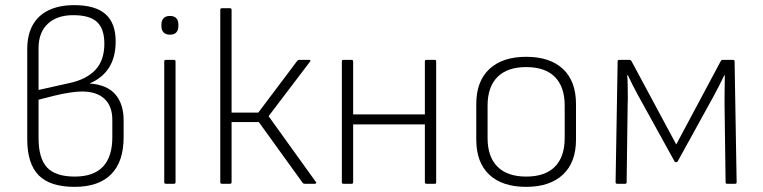

<svg xmlns="http://www.w3.org/2000/svg" viewBox="-20 -715 2970 747"><path d="M270 12Q175 12 130.5 -33Q86 -78 86 -173V-523Q86 -580 107.5 -618Q129 -656 170 -675.5Q211 -695 269 -695Q351 -695 390.5 -660Q430 -625 430 -554Q430 -493 404.5 -452.5Q379 -412 330 -391V-390Q397 -385 429 -347.5Q461 -310 461 -247V-181Q461 -86 412.5 -37Q364 12 270 12ZM271 -28Q344 -28 380.5 -66.5Q417 -105 417 -181V-249Q417 -302 386.5 -330.5Q356 -359 299 -359Q278 -359 249.5 -354.5Q221 -350 190.5 -342.5Q160 -335 130 -327V-178Q130 -99 163 -63.5Q196 -28 271 -28ZM130 -365 251 -392Q316 -406 351 -443Q386 -480 386 -545Q386 -603 357.5 -629.5Q329 -656 265 -656Q202 -656 166 -622.5Q130 -589 130 -527Z M625 0Q619 0 619 -6V-476Q619 -482 625 -482H657Q663 -482 663 -476V-6Q663 0 657 0ZM641 -580Q625 -580 616.5 -589Q608 -598 608 -613V-620Q608 -635 616.5 -644Q625 -653 641 -653Q658 -653 666 -644Q674 -635 674 -620V-613Q674 -598 666 -589Q658 -580 641 -580Z M1209 -7Q1212 -5 1210 -2.5Q1208 0 1205 0H1165Q1161 0 1158 -3L987 -240H881V-6Q881 0 875 0H843Q837 0 837 -6V-677Q837 -683 843 -683H875Q881 -683 881 -677V-277H985L1137 -479Q1140 -482 1144 -482H1183Q1186 -482 1187.5 -480Q1189 -478 1186 -475L1025 -263Z M1639 0Q1633 0 1633 -6V-476Q1633 -482 1639 -482H1672Q1677 -482 1677 -476V-6Q1677 0 1672 0ZM1316 0Q1310 0 1310 -6V-476Q1310 -482 1316 -482H1348Q1354 -482 1354 -476V-6Q1354 0 1348 0ZM1345 -231V-270H1643V-231Z M2027 12Q1934 12 1883.5 -35.5Q1833 -83 1833 -172V-310Q1833 -399 1884 -446.5Q1935 -494 2027 -494Q2120 -494 2170.5 -446.5Q2221 -399 2221 -310V-172Q2221 -83 2170 -35.5Q2119 12 2027 12ZM2027 -28Q2101 -28 2139 -66.5Q2177 -105 2177 -178V-304Q2177 -377 2139 -415.5Q2101 -454 2027 -454Q1954 -454 1915.5 -415.5Q1877 -377 1877 -304V-178Q1877 -105 1915.5 -66.5Q1954 -28 2027 -28Z M2381 0Q2375 0 2375 -6L2383 -476Q2383 -482 2389 -482H2430Q2434 -482 2437 -477L2611 -153L2784 -477Q2787 -482 2790 -482H2832Q2838 -482 2838 -476L2846 -6Q2846 0 2840 0H2809Q2803 0 2803 -6L2799 -304Q2799 -318 2799 -339.5Q2799 -361 2799.5 -383.5Q2800 -406 2800 -422H2798Q2788 -401 2777 -380Q2766 -359 2756 -340L2616 -86Q2614 -84 2611 -84Q2609 -84 2608 -84.5Q2607 -85 2605 -86L2462 -345Q2452 -363 2442.5 -382Q2433 -401 2423 -422H2420Q2422 -407 2422 -385.5Q2422 -364 2422.5 -344Q2423 -324 2422 -311L2418 -6Q2418 0 2412 0Z"/></svg>

Font: Sofia Sans ExtraLight
Style: Regular
Weight: 250
Version: Version 4.100-B